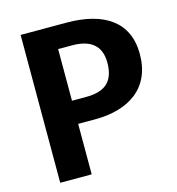

<svg xmlns="http://www.w3.org/2000/svg" viewBox="-110 -842 863 937"><g transform="rotate(-15 321.5 -373.5)"><path d="M310 -747H79V0H238V-255H323C494 -255 617 -334 617 -507C617 -670 500 -747 310 -747ZM310 -372H238V-633H308C401 -633 453 -594 453 -507C453 -405 397 -372 310 -372Z"/></g></svg>

Font: Glow Sans TC Normal
Style: Bold
Weight: 700
Designer: Ryoko NISHIZUKA (kana, bopomofo & ideographs); Paul D. Hunt (Latin, Greek & Cyrillic); Sandoll Communications, Soo-young
Version: Version 0.93